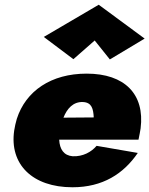

<svg xmlns="http://www.w3.org/2000/svg" viewBox="-20 -781 631 811"><path d="M380 -610 444 -530 591 -618 397 -761 165 -625 290 -531ZM562 -135 388 -165C366 -139 330 -119 287 -121C250 -124 232 -150 230 -191H565C569 -209 572 -227 574 -239C592 -383 507 -470 346 -470C196 -470 89 -397 51 -279C46 -263 43 -247 40 -230C19 -87 117 10 286 10C414 10 502 -47 562 -135ZM331 -350C368 -348 374 -321 376 -285L248 -284C263 -322 289 -352 331 -350Z"/></svg>

Font: Jost* Black
Style: Italic
Weight: 900
Italic angle: -10°
Version: Version 3.7